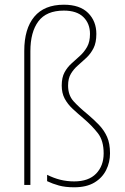

<svg xmlns="http://www.w3.org/2000/svg" viewBox="-20 -785 532 815"><path d="M389 -641Q389 -604 377 -580.5Q365 -557 347 -540Q329 -523 311 -507.5Q293 -492 281 -472Q269 -452 269 -422Q269 -381 292 -355.5Q315 -330 353 -299Q379 -277 400.5 -254.5Q422 -232 434.5 -204Q447 -176 447 -134Q447 -96 430.5 -63Q414 -30 380.5 -10Q347 10 295 10Q257 10 230 2.5Q203 -5 180 -16V-43Q208 -29 236 -22Q264 -15 295 -15Q356 -15 388 -48Q420 -81 420 -134Q420 -188 395.5 -219.5Q371 -251 336 -281Q310 -303 288.5 -323Q267 -343 254.5 -366.5Q242 -390 242 -422Q242 -456 254 -478Q266 -500 284 -516Q302 -532 320 -548.5Q338 -565 350 -586.5Q362 -608 362 -641Q362 -685 334 -712.5Q306 -740 251 -740Q177 -740 143 -694.5Q109 -649 109 -568V0H83V-569Q83 -663 125.5 -714Q168 -765 251 -765Q319 -765 354 -730Q389 -695 389 -641Z"/></svg>

Font: Noto Sans Bengali SemiCondensed Thin
Style: Regular
Weight: 100
Width: 4
Designer: Joana Ranito - Universal Thirst; Jelle Bosma - Monotype Design Team
Foundry: Universal Thirst ehf.
Version: Version 3.000; ttfautohint (v1.8.4.7-5d5b)